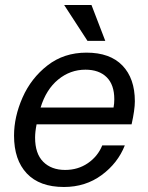

<svg xmlns="http://www.w3.org/2000/svg" viewBox="-20 -732 590 766"><path d="M120 -183Q120 -119 152.5 -86.5Q185 -54 240 -54Q291 -54 330.5 -81Q370 -108 388 -152H478Q450 -81 385.5 -33.5Q321 14 235 14Q138 14 87 -40Q36 -94 36 -191Q36 -266 70 -343Q104 -420 169.5 -471Q235 -522 325 -522Q419 -522 468.5 -470.5Q518 -419 518 -328Q518 -294 505 -236H126Q120 -206 120 -183ZM142 -303H433Q436 -319 436 -336Q436 -394 405.5 -424Q375 -454 321 -454Q260 -454 212 -414.5Q164 -375 142 -303ZM400 -569H329L236 -712H345Z"/></svg>

Font: CST
Style: Italic
Weight: 400
Italic angle: -14°
Version: Version 1.00